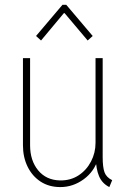

<svg xmlns="http://www.w3.org/2000/svg" viewBox="-20 -760 537 788"><path d="M227.5 7.8Q181.2 7.8 146.7 -14.6Q112.3 -37.1 93.3 -75.9Q74.2 -114.7 74.2 -164.1V-521.5H103.5V-164.1Q103.5 -101.1 136.5 -61Q169.4 -21 225.6 -19.5Q269 -18.6 302 -40Q335 -61.5 353.5 -97.2Q372.1 -132.8 372.1 -173.8V-521.5H401.4V-115.2Q401.4 -73.7 408.9 -53Q416.5 -32.2 440.4 -20.5L428.7 7.8Q398.9 -7.3 386.5 -36.9Q374 -66.4 373 -112.3L386.7 -85H362.3L382.8 -109.4Q367.7 -56.6 323.7 -24.4Q279.8 7.8 227.5 7.8ZM148.4 -593.8 127.9 -612.3 236.3 -740.2H252L360.4 -612.3L339.8 -593.8L245.1 -706.1H242.2Z"/></svg>

Font: Reddit Sans Condensed ExtraLight
Style: Regular
Weight: 250
Version: Version 1.014